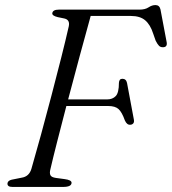

<svg xmlns="http://www.w3.org/2000/svg" viewBox="-20 -738 679 758"><path d="M186.5 -686Q188.5 -700 212.5 -700H530.5Q553 -700 566.5 -709Q580 -718 593.5 -718Q609.5 -718 613.5 -701L637.5 -574Q642.5 -552.5 624.5 -551.5Q614 -551 607.8 -557.2Q601.5 -563.5 594.5 -577.5L584.5 -606Q573.5 -640.5 553.2 -657.8Q533 -675 497 -675H338Q319 -606 295.2 -518.8Q271.5 -431.5 249 -345.5H402.5Q424.5 -345.5 437 -358.8Q449.5 -372 449.5 -411Q450.5 -427 463 -427Q478 -427 481.5 -410.5L508.5 -266Q510.5 -255.5 505.8 -250.5Q501 -245.5 494 -245.5Q481 -244.5 473 -262.5Q461.5 -295 448.2 -307.2Q435 -319.5 407 -319.5H242Q222.5 -245 205.8 -179.2Q189 -113.5 179 -70Q175 -55 179 -46.5Q183 -38 201 -35.5L234.5 -31Q262.5 -27.5 262.5 -16.5Q262.5 0 229 0H29Q8.5 0 9.5 -14Q10.5 -21 17 -25Q23.5 -29 40.5 -31.5L65.5 -36.5Q95 -41 104 -71.5Q121 -130.5 141.8 -206Q162.5 -281.5 183.2 -360.8Q204 -440 222 -511.5Q240 -583 251.5 -634Q257 -660 234 -665L207.5 -670.5Q185 -676 186.5 -686Z"/></svg>

Font: Fraunces 9pt S000 Light
Style: Italic
Weight: 300
Italic angle: -16°
Version: Version 1.000; ttfautohint (v1.8.3)